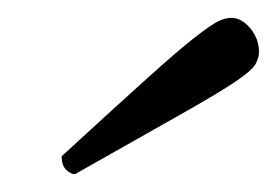

<svg xmlns="http://www.w3.org/2000/svg" viewBox="-20 -709 310 215"><path d="M64 -514Q59 -514 54 -519Q49 -524 49 -534Q110 -590 145 -621.5Q180 -653 198 -667Q216 -681 224 -685Q232 -689 239 -689Q247 -689 254 -683.5Q261 -678 265.5 -669.5Q270 -661 270 -651Q270 -644 266 -637Q262 -630 243.5 -617.5Q225 -605 182.5 -581Q140 -557 64 -514Z"/></svg>

Font: Petrona
Style: Italic
Weight: 400
Italic angle: -9°
Designer: Ringo R. Seeber
Foundry: Ringo R. Seeber
Version: Version 2.001; ttfautohint (v1.8.3)